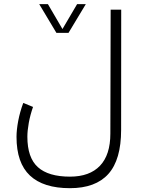

<svg xmlns="http://www.w3.org/2000/svg" viewBox="-20 -686 712 959"><path d="M261.7 -522 175.8 -665.5H219.2L292 -541L365.2 -665.5H408.7L322.3 -522ZM145 -151.9Q130.9 -111.8 123.8 -72.5Q116.7 -33.2 116.7 -2.9Q116.7 101.6 169.2 148.9Q221.7 196.3 329.6 196.3Q427.7 196.3 479.5 141.8Q531.2 87.4 531.2 -18.6L532.7 -637.7H585.4L585 -37.6Q585 111.8 521.2 182.9Q457.5 253.9 329.1 253.9Q196.8 253.9 129.6 190.9Q62.5 127.9 62.5 -2.4Q62.5 -37.1 71 -82.3Q79.6 -127.4 96.2 -171.9Z"/></svg>

Font: Vazir Thin WOL-UI
Style: Thin-WOL-UI
Weight: 100
Designer: Saber Rastikerdar
Foundry: Saber Rastikerdar
Version: Version 30.1.0